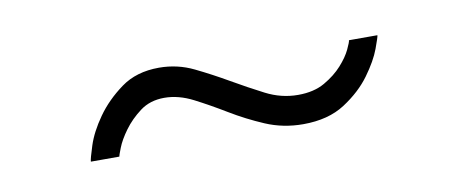

<svg xmlns="http://www.w3.org/2000/svg" viewBox="-28 -405 548 226"><g transform="rotate(-10 246.5 -292.5)"><path d="M68 -245Q68 -248 73 -263.5Q78 -279 90 -296Q102 -313 120.5 -326.5Q139 -340 166 -340Q188 -340 207.5 -330.5Q227 -321 246 -310Q265 -299 283.5 -289.5Q302 -280 322 -280Q341 -280 354 -287.5Q367 -295 375.5 -304.5Q384 -314 388 -322.5Q392 -331 392 -333H426Q426 -331 421 -317.5Q416 -304 404 -287.5Q392 -271 372 -258Q352 -245 322 -245Q298 -245 277 -254Q256 -263 237 -274.5Q218 -286 200.5 -295Q183 -304 166 -304Q149 -304 137 -295Q125 -286 117 -275Q109 -264 105.5 -255Q102 -246 102 -245H68Z"/></g></svg>

Font: Oxford Sans
Style: Regular
Weight: 300
Designer: Matt McInerney, Pablo Impallari, Rodrigo Fuenzalida
Foundry: Matt McInerney, Pablo Impallari, Rodrigo Fuenzalida
Version: Version 3.000g; ttfautohint (v1.5) -l 8 -r 28 -G 28 -x 14 -D